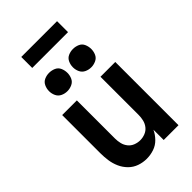

<svg xmlns="http://www.w3.org/2000/svg" viewBox="-281 -1037 1138 1138"><g transform="rotate(-45 288.0 -468.5)"><path d="M238 8Q269 8 299 -2Q329 -12 351.5 -35Q374 -58 387 -86V0H511V-530H387V-210Q387 -189 382 -168Q377 -147 363.5 -130Q350 -113 329.5 -105Q309 -97 288 -97Q267 -97 246.5 -105Q226 -113 212.5 -130Q199 -147 194 -168Q189 -189 189 -210V-530H66V-210Q66 -179 70.5 -147.5Q75 -116 88 -87Q101 -58 123.5 -35.5Q146 -13 176 -2.5Q206 8 238 8ZM388 -608Q409 -608 428.5 -617Q448 -626 456.5 -645Q465 -664 465 -685Q465 -706 456.5 -725.5Q448 -745 428.5 -753.5Q409 -762 388 -762Q367 -762 348 -753.5Q329 -745 320 -725.5Q311 -706 311 -685Q311 -664 320 -645Q329 -626 348 -617Q367 -608 388 -608ZM188 -608Q209 -608 228.5 -617Q248 -626 256.5 -645Q265 -664 265 -685Q265 -706 256.5 -725.5Q248 -745 228.5 -753.5Q209 -762 188 -762Q167 -762 148 -753.5Q129 -745 120 -725.5Q111 -706 111 -685Q111 -664 120 -645Q129 -626 148 -617Q167 -608 188 -608ZM438 -853V-945H138V-853Z"/></g></svg>

Font: Iosevka Sparkle
Style: Bold
Weight: 700
Designer: Belleve Invis
Foundry: Belleve Invis
Version: Version 4.5.0; ttfautohint (v1.8.3)